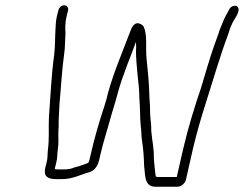

<svg xmlns="http://www.w3.org/2000/svg" viewBox="-20 -696 927 730"><path d="M202 -657 196 -633C192 -615 192 -602 191 -586C189 -555 190 -523 186 -487C175 -409 172 -326 166 -251C164 -206 168 -170 162 -125C160 -106 162 -97 157 -77L152 -58C145 -26 160 -15 194 -15H216C257 -15 288 -33 322 -42C340 -48 352 -66 357 -88L362 -109C371 -149 385 -193 396 -232C403 -260 421 -314 428 -343C447 -413 475 -475 497 -537C498 -535 497 -533 497 -531C498 -522 498 -513 497 -502C497 -476 500 -446 502 -422L506 -383C507 -371 509 -359 509 -348L510 -320C513 -290 512 -247 515 -218C518 -200 517 -178 520 -161C525 -130 527 -98 528 -64C533 -32 527 14 571 14H655C669 14 684 1 687 -13L714 -132C727 -188 746 -253 763 -306C791 -393 817 -485 848 -567C850 -575 854 -585 856 -591L862 -605C869 -622 893 -649 886 -666C881 -680 857 -675 851 -659C843 -644 833 -628 827 -611C822 -597 815 -585 811 -569C803 -548 801 -540 792 -516C775 -466 761 -418 745 -364C721 -294 695 -210 677 -132L652 -23H579C577 -23 576 -24 573 -25L572 -26C569 -46 567 -70 565 -92C566 -132 558 -162 555 -200C556 -222 552 -238 551 -261L550 -299C549 -312 548 -322 548 -330C547 -380 542 -426 537 -475C533 -516 541 -564 526 -595C524 -600 515 -605 508 -607C490 -612 480 -590 475 -576C447 -501 415 -429 391 -344C388 -329 383 -311 376 -290C356 -229 339 -171 325 -109L320 -88C319 -85 318 -82 316 -77C306 -73 290 -67 280 -64L265 -60C256 -57 247 -53 238 -53C234 -52 230 -52 225 -52H203C198 -52 193 -52 189 -53C188 -54 189 -56 189 -58L194 -78C199 -99 197 -109 200 -129C204 -153 201 -174 202 -197C204 -218 202 -233 204 -257L206 -299C212 -361 215 -428 224 -491C228 -518 227 -543 229 -567C228 -588 227 -608 233 -633L239 -657C241 -667 234 -676 224 -676C214 -676 204 -667 202 -657Z"/></svg>

Font: Electronic
Style: SeLtIt
Weight: 300
Version: Version 1.011